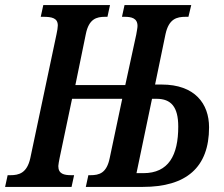

<svg xmlns="http://www.w3.org/2000/svg" viewBox="-38 -734 878 754"><path d="M-18 0H243L253 -46H243C213 -46 191 -51 191 -82C191 -88 194 -102 196 -113L245 -346H442L393 -114C381 -54 352 -46 317 -46H309L299 0H523C693 0 783 -76 783 -234C783 -327 727 -402 597 -402H571L612 -600C625 -660 656 -668 691 -668H702L713 -714H451L441 -668H451C478 -668 502 -663 502 -632C502 -624 499 -611 497 -598L454 -400H258L299 -600C311 -660 341 -668 375 -668H384L394 -714H132L122 -668H132C166 -668 189 -663 189 -634C189 -626 187 -614 184 -600L81 -113C68 -54 36 -46 3 -46H-8ZM498 -54 559 -346H577C634 -346 662 -314 662 -237C662 -124 624 -54 525 -54Z"/></svg>

Font: Noto Serif Condensed Semi
Style: Italic
Weight: 600
Width: 3
Italic angle: -12°
Designer: Monotype Design Team
Foundry: Monotype Imaging Inc.
Version: Version 1.901